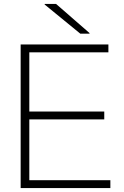

<svg xmlns="http://www.w3.org/2000/svg" viewBox="-20 -956 630 976"><path d="M531 -730V-690H129V-389H510V-349H129V-40H541V0H85V-730ZM207 -933V-936H265L435 -788V-785H388Z"/></svg>

Font: Nacelle UltraLight
Style: Regular
Weight: 200
Designer: Sora Sagano
Foundry: Sora Sagano
Version: Version 1.000;FEAKit 1.0